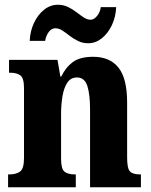

<svg xmlns="http://www.w3.org/2000/svg" viewBox="-20 -788 634 808"><path d="M14 0V-54H19Q48 -54 64.5 -66Q81 -78 81 -123V-417Q81 -459 66 -470.5Q51 -482 22 -482H18V-536H222L234 -466H238Q256 -504 286 -526.5Q316 -549 372 -549Q442 -549 478.5 -503.5Q515 -458 515 -356V-125Q515 -79 527 -66.5Q539 -54 569 -54H573V0H359V-327Q359 -391 347.5 -426.5Q336 -462 304 -462Q278 -462 263.5 -440.5Q249 -419 243 -383.5Q237 -348 237 -308V-120Q237 -77 251.5 -65.5Q266 -54 295 -54H299V0ZM351 -606Q328 -606 308.5 -615.5Q289 -625 273 -637.5Q257 -650 242.5 -659.5Q228 -669 213 -669Q196 -669 184.5 -652.5Q173 -636 170 -616H105Q107 -658 123.5 -692.5Q140 -727 166 -747.5Q192 -768 224 -768Q247 -768 266.5 -758.5Q286 -749 302 -736.5Q318 -724 332.5 -714.5Q347 -705 361 -705Q376 -705 389 -721.5Q402 -738 404 -758H469Q467 -716 450.5 -681.5Q434 -647 408 -626.5Q382 -606 351 -606Z"/></svg>

Font: Noto Serif Hebrew Condensed ExtraBold
Style: Regular
Weight: 800
Width: 3
Designer: Monotype Design Team
Foundry: Monotype Imaging Inc.
Version: Version 2.004; ttfautohint (v1.8.4.7-5d5b)